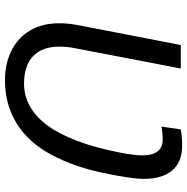

<svg xmlns="http://www.w3.org/2000/svg" viewBox="-10 -722 743 762"><g transform="rotate(90 361.0 -341.5)"><path d="M299.8 9.8Q232.9 9.8 181.2 -16.1Q129.4 -42 101.1 -90.6Q72.8 -139.2 72.8 -206.1Q72.8 -243.2 81.1 -284.7L159.2 -688H252.4L171.9 -268.6Q165.5 -236.8 165.5 -207Q165.5 -138.2 203.1 -102.1Q240.7 -65.9 312.5 -65.9Q374 -65.9 424.8 -103.8Q475.6 -141.6 512.7 -215.6Q549.8 -289.6 573.5 -389.2Q597.2 -488.8 597.2 -534.7Q597.2 -616.2 534.2 -616.2Q508.3 -616.2 482.9 -611.3L494.1 -688Q525.4 -693.4 558.1 -693.4Q624 -693.4 657.2 -653.6Q690.4 -613.8 690.4 -541Q690.4 -491.7 666 -376.5Q641.6 -261.2 593.3 -171.9Q544.9 -82.5 470 -36.4Q395 9.8 299.8 9.8Z"/></g></svg>

Font: Liberation Sans
Style: Italic
Weight: 400
Italic angle: -12°
Designer: Steve Matteson
Foundry: Ascender Corporation
Version: Version 2.1.5